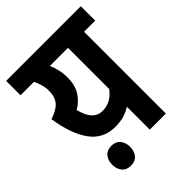

<svg xmlns="http://www.w3.org/2000/svg" viewBox="-197 -722 878 878"><g transform="rotate(-45 241.5 -283.0)"><path d="M483 -622V-529H411V0H307V-148Q286 -135 262 -127.5Q238 -120 205 -120Q127 -120 83 -181.5Q39 -243 23 -352Q66 -365 86.5 -388Q107 -411 107 -452Q107 -473 101 -493Q95 -513 87 -529H0V-622ZM134 -300Q155 -213 214 -213Q245 -213 267 -226Q289 -239 307 -262V-529H190Q199 -508 204.5 -484.5Q210 -461 210 -436Q210 -385 189 -352Q168 -319 134 -300ZM72 -8Q72 -36 87 -54Q102 -72 130 -72Q158 -72 173 -54Q188 -36 188 -8Q188 20 173 38Q158 56 130 56Q102 56 87 38Q72 20 72 -8Z"/></g></svg>

Font: Noto Sans Devanagari UI ExtraCondensed SemiBold
Style: Regular
Weight: 600
Width: 2
Designer: Jelle Bosma - Monotype Design Team
Foundry: Monotype Imaging Inc.
Version: Version 2.004; ttfautohint (v1.8.4.7-5d5b)